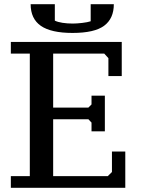

<svg xmlns="http://www.w3.org/2000/svg" viewBox="-20 -901 685 921"><path d="M564 -700V-536H500V-622L480 -644H235V-385H404L419 -400V-442H483V-271H419V-313L404 -329H235V-56H497L517 -76V-174H581V0H32V-56H123V-644H32V-700ZM328 -743Q225 -743 176 -777Q127 -811 127 -881H243V-802Q257 -795 280 -791.5Q303 -788 329 -788Q348 -788 374 -791Q400 -794 415 -799V-881H526Q526 -812 479.5 -777.5Q433 -743 328 -743Z"/></svg>

Font: PT Serif Caption
Style: Regular
Weight: 400
Designer: A.Korolkova, O.Umpeleva, V.Yefimov
Foundry: ParaType Ltd
Version: Version 1.000W OFL